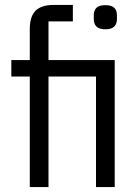

<svg xmlns="http://www.w3.org/2000/svg" viewBox="-20 -760 562 780"><path d="M101 0V-449H26V-516H101V-642Q101 -693 124.5 -716.5Q148 -740 199 -740H276V-673H177V-516H446V0H370V-449H177V0ZM408 -641Q383 -641 372 -652Q361 -663 361 -682V-698Q361 -718 372 -728.5Q383 -739 408 -739Q433 -739 444 -728.5Q455 -718 455 -698V-682Q455 -663 444 -652Q433 -641 408 -641Z"/></svg>

Font: IBM Plex Sans Condensed
Style: Regular
Weight: 400
Width: 3
Designer: Mike Abbink, Paul van der Laan, Pieter van Rosmalen
Foundry: Bold Monday
Version: Version 3.201